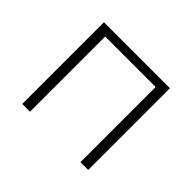

<svg xmlns="http://www.w3.org/2000/svg" viewBox="-165 -1035 1329 1329"><g transform="rotate(45 500.0 -370.0)"><path d="M823 30V-770H177V30H253V-706H747V30Z"/></g></svg>

Font: LINE Seed JP App_OTF Regular
Style: Regular
Weight: 400
Designer: LY Corporation & Fontrix & Fontworks
Version: Version 1.002